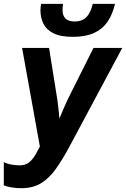

<svg xmlns="http://www.w3.org/2000/svg" viewBox="-25 -961 651 990"><path d="M84.5 9.3Q59.6 9.3 36.6 5.6Q13.7 2 -5.4 -4.9V-125Q13.2 -115.7 35.4 -112.1Q57.6 -108.4 75.2 -108.4Q94.7 -108.4 109.4 -114.7Q124 -121.1 135.7 -133.5Q147.5 -146 158.2 -164.1Q168.9 -182.1 180.7 -205.1L88.9 -713.9H228L271.5 -441.4Q272.9 -430.7 274.9 -413.6Q276.9 -396.5 278.6 -379.4Q280.3 -362.3 281.2 -349.6Q291 -373 301.8 -398.4Q312.5 -423.8 322.8 -445.8L457 -713.9H605.5L328.6 -196.8Q294.9 -134.8 261.7 -88.4Q228.5 -42 186.8 -16.4Q145 9.3 84.5 9.3ZM351.1 -771Q286.6 -771 250.2 -789.6Q213.9 -808.1 198.7 -839.1Q183.6 -870.1 183.6 -907.7Q183.6 -915 184.6 -924.1Q185.5 -933.1 186.5 -940.9H299.8Q298.8 -931.6 298.1 -923.8Q297.4 -916 297.4 -909.2Q297.4 -879.4 313.5 -864.7Q329.6 -850.1 360.4 -850.1Q396.5 -850.1 419.2 -871.6Q441.9 -893.1 453.1 -940.9H567.9Q555.2 -885.7 528.8 -847.9Q502.4 -810.1 459 -790.5Q415.5 -771 351.1 -771Z"/></svg>

Font: Open Sans SemiCondensed
Style: Bold Italic
Weight: 700
Width: 4
Italic angle: -12°
Designer: Monotype Design Team
Foundry: Monotype Imaging Inc.
Version: Version 3.003